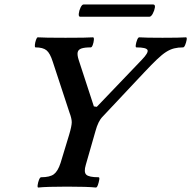

<svg xmlns="http://www.w3.org/2000/svg" viewBox="-20 -835 856 859"><path d="M151 4Q147 4 148.5 -7.5Q150 -19 154.5 -30.5Q159 -42 164 -42Q203 -42 221 -55.5Q239 -69 251 -106L289 -231Q295 -251 298 -265.5Q301 -280 301 -288Q301 -296 298.5 -307Q296 -318 291 -331L216 -559Q204 -597 188 -610Q172 -623 139 -623Q135 -623 136 -634Q137 -645 141 -656.5Q145 -668 149 -668Q163 -667 194 -666.5Q225 -666 273 -666Q321 -666 352 -666.5Q383 -667 396 -668Q401 -668 400 -656.5Q399 -645 395 -634Q391 -623 386 -623Q358 -623 344 -618Q330 -613 327.5 -601Q325 -589 332 -567L400 -359L413 -357L614 -567Q645 -599 640 -611Q635 -623 590 -623Q586 -623 587.5 -634Q589 -645 593.5 -656.5Q598 -668 603 -668Q617 -667 643 -666.5Q669 -666 707 -666Q745 -666 771.5 -666.5Q798 -667 812 -668Q817 -668 815 -656.5Q813 -645 808.5 -634Q804 -623 799 -623Q777 -623 759 -618.5Q741 -614 723 -602.5Q705 -591 682 -569Q659 -547 626 -512L439 -313Q419 -293 407 -248L364 -98Q354 -65 366 -53.5Q378 -42 421 -42Q426 -42 424 -30.5Q422 -19 418 -7.5Q414 4 409 4Q390 2 358 1Q326 0 280 0Q234 0 202 1Q170 2 151 4ZM339 -760Q331 -760 332.5 -774Q334 -788 340.5 -801.5Q347 -815 354 -815H665Q675 -815 673 -801.5Q671 -788 663.5 -774Q656 -760 648 -760Z"/></svg>

Font: Junicode VF
Style: Italic
Weight: 400
Italic angle: -11°
Designer: Peter S. Baker
Version: Version 2.209